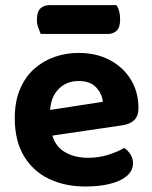

<svg xmlns="http://www.w3.org/2000/svg" viewBox="-20 -695 580 731"><path d="M125.3 -170.8 119.9 -268.6 371.5 -307.4Q368.9 -337.6 346.2 -362.1Q323.6 -386.6 279.2 -386.6Q232.9 -386.6 202.3 -355.2Q171.7 -323.8 170.3 -265.7L174.6 -199.7Q183.7 -143.8 222.1 -119Q260.5 -94.2 314.7 -94.2Q356.7 -94.2 393.5 -106.1Q430.3 -117.9 452.5 -131.8Q467 -122.7 476.7 -107.1Q486.4 -91.6 486.4 -73.9Q486.4 -45 462.8 -24.9Q439.1 -4.9 398.3 5.1Q357.5 15.1 305 15.1Q227.3 15.1 166.5 -13.9Q105.7 -43 71 -101Q36.2 -159 36.2 -245.4Q36.2 -308.8 56.3 -355.7Q76.3 -402.7 110.4 -433Q144.6 -463.3 188 -478.4Q231.5 -493.5 278.8 -493.5Q346.9 -493.5 398 -466.4Q449.1 -439.3 478.1 -392.1Q507.1 -344.9 507.1 -283.5Q507.1 -253 490.7 -237.4Q474.3 -221.9 445 -217.8ZM389.8 -565.7H135.1Q131.1 -575.3 125.8 -589.3Q120.5 -603.4 120.5 -619Q120.5 -650.2 133.8 -662.9Q147 -675.5 168.8 -675.5H423.1Q430 -666.6 433.7 -652.1Q437.4 -637.6 437.4 -622.2Q437.4 -591 424.6 -578.4Q411.9 -565.7 389.8 -565.7Z"/></svg>

Font: Baloo Bhaina 2
Style: Regular
Weight: 400
Designer: Yesha Goshar, Manish Minz, Shuchita Grover and Ek Type
Foundry: Ek Type
Version: Version 1.700